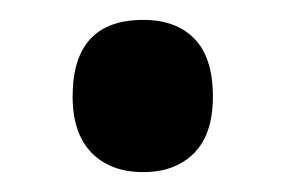

<svg xmlns="http://www.w3.org/2000/svg" viewBox="-20 -449 287 193"><path d="M53 -352Q53 -429 124 -429Q157 -429 175.5 -410Q194 -391 194 -352Q194 -314 175 -295Q156 -276 124 -276Q91 -276 72 -295.5Q53 -315 53 -352Z"/></svg>

Font: Noto Sans Bengali ExtraCondensed SemiBold
Style: Regular
Weight: 600
Width: 2
Designer: Joana Ranito - Universal Thirst; Jelle Bosma - Monotype Design Team
Foundry: Universal Thirst ehf.
Version: Version 3.000; ttfautohint (v1.8.4.7-5d5b)